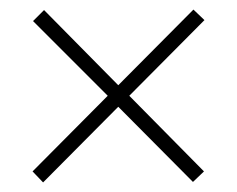

<svg xmlns="http://www.w3.org/2000/svg" viewBox="-20 -554 495 401"><path d="M384 -534 407 -512 250 -354 406 -196 383 -174 227 -331 70 -173 48 -196 205 -354 49 -510 72 -533 227 -376Z"/></svg>

Font: Noto Sans Lao Looped Condensed ExtraLight
Style: Regular
Weight: 200
Width: 3
Designer: Mark Frömberg, Ben Mitchell
Foundry: The Fontpad Ltd
Version: Version 1.002; ttfautohint (v1.8.4.7-5d5b)